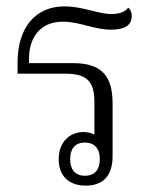

<svg xmlns="http://www.w3.org/2000/svg" viewBox="-20 -575 486 602"><path d="M249 7C303 7 333 -24 333 -85V-251C333 -339 296 -377 210 -377H71V-392C71 -453 103 -507 177 -507C231 -507 274 -482 328 -482C367 -482 393 -493 393 -525C393 -534 391 -543 382 -551C371 -535 348 -531 329 -531C288 -531 240 -555 182 -555C93 -555 35 -491 35 -378V-344H183C250 -344 276 -323 276 -255V-153C267 -158 254 -161 242 -161C198 -161 164 -129 164 -76C164 -25 194 7 249 7ZM246 -24C215 -24 200 -44 200 -76C200 -108 215 -128 246 -128C278 -128 293 -108 293 -76C293 -44 278 -24 246 -24Z"/></svg>

Font: Noto Serif Thai SemiCondensed Light
Style: Regular
Weight: 300
Width: 4
Designer: Monotype Design Team
Foundry: Monotype Imaging Inc.
Version: Version 2.002